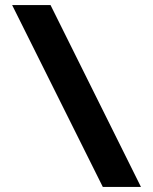

<svg xmlns="http://www.w3.org/2000/svg" viewBox="-20 -740 606 760"><path d="M387 0H538L180 -720H28Z"/></svg>

Font: Kufam Arabic Latin Roman Bold
Style: Regular
Weight: 700
Designer: Wael Morcos & Artur Schmal
Version: Version 1.200;PS 001.200;hotconv 1.0.88;makeotf.lib2.5.64775